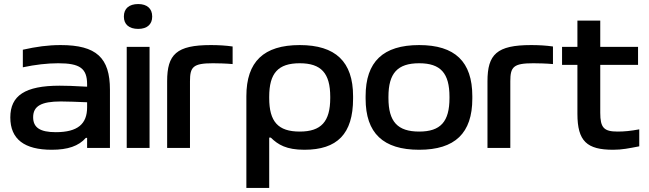

<svg xmlns="http://www.w3.org/2000/svg" viewBox="-20 -732 3209 950"><path d="M280 -509C217 -509 160 -501 93 -486V-399C154 -412 214 -419 268 -419C375 -419 411 -394 411 -315V-303C347 -307 301 -308 275 -308C104 -308 31 -259 31 -151C31 -43 101 9 236 9C315 9 369 -9 405 -50H411V0H524V-288C524 -446 457 -509 280 -509ZM144 -152C144 -207 184 -230 281 -230C312 -230 364 -228 411 -226V-201C411 -119 365 -78 256 -78C178 -78 144 -101 144 -152Z M607 -500V0H720V-500ZM593 -649C593 -612 618 -589 664 -589C708 -589 733 -612 733 -649V-651C733 -689 708 -712 664 -712C618 -712 593 -689 593 -651Z M1034 -419C1057 -419 1098 -418 1131 -415V-502C1096 -507 1060 -509 1023 -509C853 -509 807 -463 807 -330V0H920V-330C920 -401 935 -419 1034 -419Z M1727 -244V-256C1727 -427 1640 -509 1463 -509C1285 -509 1199 -427 1199 -256V198H1312V-51H1320C1356 -16 1397 9 1486 9C1648 9 1727 -69 1727 -244ZM1312 -247V-253C1312 -370 1356 -419 1463 -419C1569 -419 1614 -370 1614 -253V-247C1614 -130 1569 -81 1463 -81C1356 -81 1312 -130 1312 -247Z M1789 -256V-244C1789 -73 1876 9 2054 9C2231 9 2317 -73 2317 -244V-256C2317 -427 2231 -509 2054 -509C1876 -509 1789 -427 1789 -256ZM1902 -247V-253C1902 -370 1947 -419 2054 -419C2160 -419 2204 -370 2204 -253V-247C2204 -130 2160 -81 2054 -81C1947 -81 1902 -130 1902 -247Z M2619 -419C2642 -419 2683 -418 2716 -415V-502C2681 -507 2645 -509 2608 -509C2438 -509 2392 -463 2392 -330V0H2505V-330C2505 -401 2520 -419 2619 -419Z M3036 -81C2968 -81 2950 -100 2950 -174V-411H3137V-500H2950V-630H2837V-500H2761V-411H2837V-169C2837 -33 2884 9 3014 9C3058 9 3091 2 3143 -8V-92C3100 -84 3069 -81 3036 -81Z"/></svg>

Font: LT Wave Medium
Style: Regular
Weight: 500
Designer: Daniel Lyons
Version: Version 2.5 (Glyphs App)